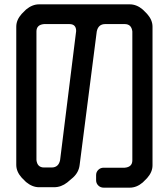

<svg xmlns="http://www.w3.org/2000/svg" viewBox="-20 -759 768 885"><path d="M148 -21V-614Q148 -645 183 -648H300Q331 -648 331 -616L257 -21Q250 13 218 13H183Q152 13 148 -21ZM100 80Q129 104 160 104H229Q262 104 290 82L317 59Q343 35 347 2L426 -614Q433 -648 465 -648H555Q586 -648 590 -614V-20Q590 11 555 14H458Q443 14 433 24Q423 34 423 48V72Q423 86 433 96Q443 106 458 106H578Q610 106 638 82L658 62Q683 34 683 3V-636Q683 -667 658 -695L638 -715Q610 -739 578 -739H160Q129 -739 100 -715L80 -695Q55 -667 55 -636V1Q55 32 80 60Z"/></svg>

Font: WDXL Lubrifont TC
Style: Regular
Weight: 400
Designer: [WDXL Lubrifont] Copyright 2020-2022 (c) NightFurySL2001, Skr-ZERO; [ZCOOL QingKe HuangYou] Copyright 2018-2022 (c) The 
Version: Version 2.001;hotconv 1.1.1;makeotfexe 2.6.0